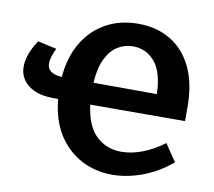

<svg xmlns="http://www.w3.org/2000/svg" viewBox="-80 -808 1015 912"><g transform="rotate(10 427.5 -352.0)"><path d="M516 12Q436 12 368.5 -23Q301 -58 256.5 -126.5Q212 -195 202 -298H179Q102 -298 58 -332Q14 -366 14 -422Q14 -480 61 -551L152 -531Q130 -486 130 -457Q130 -408 201 -404Q210 -505 253 -574.5Q296 -644 363.5 -680Q431 -716 516 -716Q605 -716 672.5 -675.5Q740 -635 777 -557Q814 -479 814 -367V-299L357 -298Q370 -196 419.5 -149.5Q469 -103 540 -103Q590 -103 643 -123.5Q696 -144 745 -181L801 -98Q736 -43 661.5 -15.5Q587 12 516 12ZM510 -606Q471 -606 437.5 -586Q404 -566 381.5 -521.5Q359 -477 354 -403L660 -402Q657 -507 615.5 -556.5Q574 -606 510 -606Z"/></g></svg>

Font: Bitter
Style: Bold
Weight: 700
Designer: Sol Matas, and Bitter project Authors
Foundry: Sol Matas
Version: Version 2.001